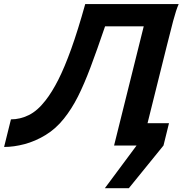

<svg xmlns="http://www.w3.org/2000/svg" viewBox="-37 -726 911 958"><path d="M680.2 -594.7H487.3Q446.8 -475.6 414.8 -390.6Q382.8 -305.7 351.8 -244.1Q320.8 -182.6 281.7 -133.8Q241.2 -83 189.9 -52Q138.7 -21 85.2 -6.8Q31.7 7.3 -16.6 7.3L17.6 -130.4Q63 -130.4 106.4 -151.6Q149.9 -172.9 189.9 -224.6Q222.2 -265.6 253.7 -327.6Q285.2 -389.6 318.4 -481.9Q351.6 -574.2 388.2 -705.6H854.5Q841.8 -676.8 827.1 -621.8Q812.5 -566.9 794.9 -495.6L671.4 0H532.2ZM637.7 -111.3H806.2L778.8 0L606 212.9H486.3L644.5 0Z"/></svg>

Font: Andika
Style: Bold Italic
Weight: 700
Italic angle: -14°
Designer: Victor Gaultney, Annie Olsen, Julie Remington, Don Collingsworth, Eric Hays, Becca Hirsbrunner
Foundry: SIL International
Version: Version 6.101